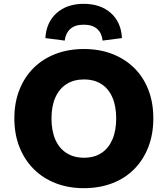

<svg xmlns="http://www.w3.org/2000/svg" viewBox="-20 -972 877 1003"><path d="M418 11Q337 11 270.5 -15Q204 -41 156 -89Q108 -137 81.5 -204Q55 -271 55 -354Q55 -436 81.5 -503Q108 -570 156 -617.5Q204 -665 271 -690.5Q338 -716 418 -716Q499 -716 565.5 -690.5Q632 -665 680.5 -617.5Q729 -570 755 -503Q781 -436 781 -354Q781 -271 755 -204Q729 -137 681 -88.5Q633 -40 566 -14.5Q499 11 418 11ZM419 -148Q472 -148 509.5 -172.5Q547 -197 567 -243Q587 -289 587 -353Q587 -418 567 -463.5Q547 -509 509.5 -533Q472 -557 418 -557Q366 -557 328 -533Q290 -509 269.5 -463.5Q249 -418 249 -353Q249 -289 269 -243Q289 -197 327.5 -172.5Q366 -148 419 -148ZM318 -760 217 -773Q222 -856 276 -904Q330 -952 417 -952Q505 -952 559 -904Q613 -856 617 -773L516 -760Q512 -799 487.5 -821Q463 -843 417 -843Q372 -843 347.5 -821Q323 -799 318 -760Z"/></svg>

Font: Nunito Sans 9pt Black
Style: Regular
Weight: 900
Version: Version 3.101;gftools[0.9.27]